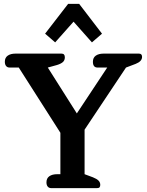

<svg xmlns="http://www.w3.org/2000/svg" viewBox="-20 -972 759 992"><path d="M213 -798 332 -952H389L507 -798L455 -753L360 -860L265 -753ZM220 -30Q220 -51 235 -61.5Q250 -72 276 -72H292V-286L77 -623H30Q18 -623 11.5 -631Q5 -639 5 -653Q5 -674 20 -684.5Q35 -695 60 -695H298Q315 -695 315 -676Q315 -660 304.5 -651Q294 -642 274 -636L227 -623L377 -386L534 -623H484Q460 -623 460 -653Q460 -674 475 -684.5Q490 -695 515 -695H698Q714 -695 714 -678Q714 -655 681 -642L631 -623L417 -302V-72L460 -56Q480 -48 489 -39Q498 -30 498 -17Q498 -9 494.5 -4.5Q491 0 481 0H245Q233 0 226.5 -8Q220 -16 220 -30Z"/></svg>

Font: Maitree Semibold
Style: Regular
Weight: 600
Designer: CadsonDemak Team
Foundry: CadsonDemak
Version: Version 1.000